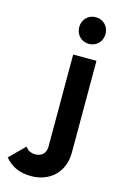

<svg xmlns="http://www.w3.org/2000/svg" viewBox="-268 -770 662 1043"><g transform="rotate(15 63.5 -248.5)"><path d="M19 214C120 214 200 147 200 33V-483H69V35C69 74 43 94 10 94C-14 94 -31 85 -47 66L-130 149C-93 191 -50 214 19 214ZM62 -636C62 -594 93 -561 136 -561C179 -561 210 -594 210 -636C210 -678 179 -711 136 -711C93 -711 62 -678 62 -636Z"/></g></svg>

Font: MV Cash SemiBold
Style: Regular
Weight: 600
Designer: Rodrigo Fuenzalida
Foundry: fragTYPE
Version: Version 1.100;Glyphs 3.1.2 (3151)